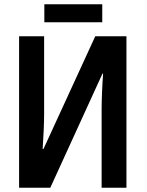

<svg xmlns="http://www.w3.org/2000/svg" viewBox="-20 -885 695 905"><path d="M70 -714H188V-352Q188 -316 186 -270.5Q184 -225 181 -183H185L429 -714H576V0H459V-366Q459 -404 461 -451.5Q463 -499 466 -538H463L217 0H70ZM462 -865V-780H189V-865Z"/></svg>

Font: Noto Sans Disp Cond SemBd
Style: Regular
Weight: 600
Width: 3
Designer: Monotype Design Team
Foundry: Monotype Imaging Inc.
Version: Version 2.000;GOOG;noto-source:20170915:90ef993387c0; ttfaut